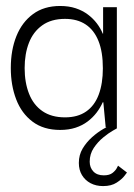

<svg xmlns="http://www.w3.org/2000/svg" viewBox="-20 -430 453 649"><path d="M183.2 9.2Q127.2 9.2 90 -18.8Q52.8 -46.8 34.7 -94.2Q16.5 -141.7 16.5 -200Q16.5 -260.8 35.5 -308Q54.5 -355.2 91.7 -382.5Q128.8 -409.8 183.2 -409.8Q212.5 -409.8 235.8 -402.1Q259.2 -394.3 276.9 -381Q294.7 -367.7 307.2 -351.2Q319.8 -334.7 327.3 -316.3H328.5V-405.7H375V0H337.2L329.3 -84.3H327.3Q319.2 -66 306.5 -49.3Q293.8 -32.7 276 -19.2Q258.2 -5.8 235.2 1.7Q212.2 9.2 183.2 9.2ZM199.7 -33.3Q242.8 -33.3 271.2 -53.1Q299.7 -72.8 313.7 -110.2Q327.7 -147.7 327.7 -199Q327.7 -254.7 312.8 -291.6Q298 -328.5 269.6 -347.3Q241.2 -366.2 199.7 -366.2Q153.2 -366.2 122.7 -344.3Q92.2 -322.5 77.8 -285.2Q63.3 -248 63.3 -199.8Q63.3 -150.8 78.2 -113.1Q93 -75.3 123.5 -54.3Q154 -33.3 199.7 -33.3ZM328.5 199Q304.5 199 286 189.2Q267.5 179.3 257 161.8Q246.5 144.2 246.5 120.7Q246.5 93.8 259.3 72.2Q272.2 50.7 291.2 33.7Q310.3 16.7 329.8 5.6Q349.3 -5.5 362.2 -11.3Q375 -17.2 375 -17.2V4Q375 4 361.2 11.8Q347.5 19.5 329.1 34.5Q310.7 49.5 296.9 70.1Q283.2 90.7 283.2 116.5Q283.2 136.5 295.6 149.6Q308 162.7 330.7 162.7Q350.2 162.7 360.4 154.5Q370.7 146.3 374.8 138.2Q379 130 379 130L409.2 153.2Q409.2 153.2 400.7 164.4Q392.2 175.7 374.3 187.3Q356.5 199 328.5 199Z"/></svg>

Font: Darker Grotesque Light
Style: Regular
Weight: 300
Designer: Gabriel Lam
Foundry: TypeRant
Version: Version 1.000;gftools[0.9.28]